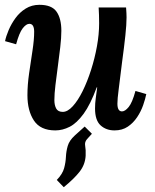

<svg xmlns="http://www.w3.org/2000/svg" viewBox="-20 -531 644 798"><path d="M210 11Q148 11 121 -30Q94 -71 94 -135Q94 -178 101 -226.5Q108 -275 115 -320.5Q122 -366 122 -399Q122 -432 102 -432Q89 -432 74.5 -413.5Q60 -395 47 -347L1 -360Q5 -380 16 -406Q27 -432 44.5 -456Q62 -480 87 -495.5Q112 -511 144 -511Q195 -511 215 -482.5Q235 -454 235 -403Q235 -374 230.5 -335.5Q226 -297 220.5 -256Q215 -215 210.5 -178Q206 -141 206 -115Q206 -94 213.5 -80Q221 -66 241 -66Q261 -66 282.5 -89.5Q304 -113 323.5 -152.5Q343 -192 358.5 -240.5Q374 -289 383 -339Q392 -389 392 -434Q392 -448 391.5 -468Q391 -488 390 -500H504Q505 -484 505.5 -476.5Q506 -469 506 -459Q506 -430 501 -383Q496 -336 487 -270Q478 -195 473 -157.5Q468 -120 468 -100Q468 -68 487 -68Q500 -68 515 -86.5Q530 -105 543 -153L588 -140Q584 -120 575 -94Q566 -68 550 -44Q534 -20 511 -4.5Q488 11 456 11Q421 11 398 -10Q375 -31 375 -80Q375 -102 378 -123Q381 -144 384 -168H382Q356 -97 327.5 -58Q299 -19 269.5 -4Q240 11 210 11ZM245 247 216 217Q240 192 246.5 168Q253 144 254 121Q255 98 261.5 75.5Q268 53 291 32L332 -5L362 25L342 47Q331 59 334 75Q337 91 336 116Q334 153 311 182.5Q288 212 245 247Z"/></svg>

Font: Lora SemiBold
Style: Italic
Weight: 600
Italic angle: -3°
Designer: Olga Karpushina, Alexei Vanyashin (Cyrillic)
Foundry: Cyreal
Version: Version 3.011; ttfautohint (v1.8.4.7-5d5b)